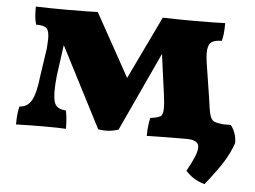

<svg xmlns="http://www.w3.org/2000/svg" viewBox="-50 -565 1078 812"><g transform="rotate(5 489.5 -159.0)"><path d="M960 0Q946 41 921.5 80.5Q897 120 846 184Q819 176 800 164Q781 152 765 134Q806 62 806 33Q806 16 794.5 8.5Q783 1 759 0H726L630 1Q610 2 585 2Q585 -28 588.5 -49Q592 -70 593 -75Q626 -79 636.5 -86.5Q647 -94 647 -121Q647 -144 643 -172L619 -349L464 -14Q436 -5 409 -5Q393 -5 378 -8L202 -350L184 -219Q180 -183 180 -153Q180 -108 192.5 -92.5Q205 -77 235 -75Q242 -44 242 2Q210 0 145 0L66 1Q50 2 30 2Q30 -46 38 -75Q71 -76 88.5 -106Q106 -136 114 -209L132 -331Q134 -363 134 -370Q134 -405 122.5 -415.5Q111 -426 78 -426Q73 -443 71.5 -459Q70 -475 70 -502Q126 -500 204 -500Q299 -500 333 -502L481 -235L609 -502Q677 -500 746 -500Q820 -500 874 -502Q874 -450 866 -426Q833 -426 820 -413.5Q807 -401 807 -370Q807 -355 810 -332L834 -179Q840 -129 846 -109Q852 -89 863 -83.5Q874 -78 902 -75H935Q960 -44 960 0Z"/></g></svg>

Font: Vollkorn SC Black
Style: Regular
Weight: 900
Designer: Friedrich Althausen
Foundry: Friedrich Althausen
Version: Version 4.015